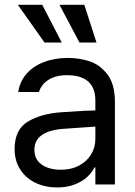

<svg xmlns="http://www.w3.org/2000/svg" viewBox="-20 -783 575 815"><path d="M306.6 -240.2 251 -236.3Q191.4 -232.4 158.7 -210.4Q126 -188.5 126 -146.5Q126 -119.1 140.1 -100.6Q154.3 -82 179.7 -72.3Q205.1 -62.5 237.3 -62.5Q283.2 -62.5 316.4 -80.6Q349.6 -98.6 367.2 -128.4Q384.8 -158.2 384.8 -192.4V-357.4Q384.8 -391.6 371.6 -415.5Q358.4 -439.5 331.5 -451.7Q304.7 -463.9 264.6 -463.9Q216.8 -463.9 186 -444.3Q155.3 -424.8 145.5 -392.6H57.6Q63.5 -435.5 91.3 -468.3Q119.1 -501 165 -519Q210.9 -537.1 268.6 -537.1Q314.5 -537.1 358.4 -523.4Q402.3 -509.8 435.1 -468.3Q467.8 -426.8 467.8 -349.6V0H384.8V-72.3H380.9Q371.1 -51.8 351.1 -32.7Q331.1 -13.7 298.3 -0.5Q265.6 12.7 222.7 12.7Q171.9 12.7 130.9 -6.8Q89.8 -26.4 65.9 -63.5Q42 -100.6 42 -150.4Q42 -233.4 98.6 -267.1Q155.3 -300.8 241.2 -306.6Q251 -307.6 335 -312.5L390.6 -314.5L391.6 -246.1Q382.8 -246.1 306.6 -240.2ZM55.7 -762.7H159.2L242.2 -602.5H168.9ZM232.4 -762.7H337.9L389.6 -602.5H317.4Z"/></svg>

Font: Pretendard GOV Variable
Style: Regular
Weight: 400
Designer: Base glyphs from Inter by Rasmus Andersson; Hangul glyphs from Noto Sans CJK(Source Han Sans) by Jang Soo-young and Kang
Foundry: Kil Hyung-jin
Version: Version 1.307;Glyphs 3.2 (3192)